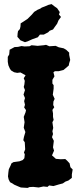

<svg xmlns="http://www.w3.org/2000/svg" viewBox="-20 -901 389 938"><path d="M115 17 82 15 72 11 49 1 42 -4 29 -11 22 -25 19 -39 21 -60 23 -74 32 -93 36 -103 46 -109 75 -113 91 -119 99 -128 101 -147 97 -156 103 -171 101 -206 94 -216 97 -232 104 -256 96 -277 100 -304 96 -330 105 -353 107 -363 98 -376 102 -389 98 -407 102 -422 95 -439 102 -461 96 -476 99 -488 101 -506 96 -519 105 -533 80 -547 64 -545 49 -548 34 -557 28 -566 21 -582 18 -599V-623L25 -635L27 -658L40 -665L51 -671L68 -672L85 -676L100 -674L124 -675L134 -680L155 -678L163 -677L194 -680L205 -682L221 -675L252 -677L267 -670L291 -665L303 -658L318 -644V-633L323 -608L318 -592L316 -581L301 -568L290 -559L266 -553H248L241 -548L246 -528L236 -511V-493L242 -485V-468L238 -438L247 -418L241 -405L240 -388L245 -377L236 -364L239 -347V-330L242 -315L236 -304L240 -276L236 -260L239 -246L234 -231L243 -213L239 -181L244 -165L234 -142L253 -125L277 -123L299 -124L308 -116L320 -103L324 -84L335 -73L331 -49V-32L314 -19L300 -14L287 -5L268 0L241 8L220 5L212 12L192 10L169 15L142 12L124 13ZM102 -695 80 -704 65 -721 66 -737 68 -749 77 -759 80 -771 81 -787 97 -797 115 -809 129 -823 135 -829 147 -843 163 -853 177 -859 184 -864 200 -870 216 -877 232 -881 246 -870 259 -861 272 -842 268 -830 278 -818 272 -810 266 -802 259 -785 248 -770 239 -757 223 -751 215 -743 194 -732H175L165 -719L137 -709L115 -699Z"/></svg>

Font: Winky Rough SemiBold
Style: Regular
Weight: 600
Designer: Simon Atzbach
Foundry: typofactur
Version: Version 1.206; ttfautohint (v1.8.4.7-5d5b)